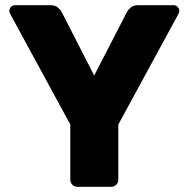

<svg xmlns="http://www.w3.org/2000/svg" viewBox="-20 -720 727 740"><path d="M409 0H278Q267 0 259 -8Q251 -16 251 -27V-240L20 -665Q16 -672 16 -678Q16 -687 22.5 -693.5Q29 -700 38 -700H175Q192 -700 202.5 -691.5Q213 -683 217 -675L343 -429L470 -675Q474 -683 484.5 -691.5Q495 -700 512 -700H649Q658 -700 664.5 -693.5Q671 -687 671 -678Q671 -672 667 -665L436 -240V-27Q436 -16 428 -8Q420 0 409 0Z"/></svg>

Font: Rubik
Style: Regular
Weight: 700
Designer: Hubert & Fischer
Foundry: Hubert & Fischer
Version: Version 1.100